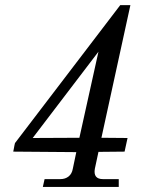

<svg xmlns="http://www.w3.org/2000/svg" viewBox="-20 -737 570 757"><path d="M494.1 -716.8 379.9 -193.8 482.9 -192.9 471.2 -139.2 368.2 -138.2 354 -71.8Q346.7 -30.8 386.2 -30.8H448.2V0H148.9L155.8 -30.8H217.8Q237.3 -30.8 250.5 -41.3Q263.7 -51.8 267.1 -71.8L280.8 -137.2Q260.7 -137.2 196.3 -137.9Q131.8 -138.7 32.2 -139.2Q32.7 -140.6 34.2 -148.9Q35.6 -157.2 37.1 -164.6Q38.6 -171.9 39.1 -172.9L454.1 -716.8ZM368.2 -533.2 108.9 -192.9 293 -193.8Z"/></svg>

Font: GFS Olga
Style: Regular
Weight: 400
Designer: George Matthiopoulos
Foundry: George Matthiopoulos
Version: Version 1.0